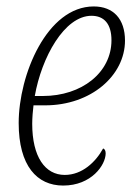

<svg xmlns="http://www.w3.org/2000/svg" viewBox="-20 -566 427 596"><path d="M176 10C264 10 308 -54 308 -90C308 -98 305 -104 300 -105C277 -63 235 -23 181 -23C120 -23 80 -79 80 -182C80 -198 82 -225 84 -239H120C263 -239 368 -332 368 -440C368 -507 332 -546 271 -546C126 -546 38 -334 38 -184C38 -51 95 10 176 10ZM113 -268H88C109 -388 180 -517 264 -517C303 -517 326 -492 326 -441C326 -341 234 -268 113 -268Z"/></svg>

Font: Noto Serif Condensed ExtraLight
Style: Italic
Weight: 200
Width: 3
Italic angle: -12°
Designer: Monotype Design Team
Foundry: Monotype Imaging Inc.
Version: Version 2.013